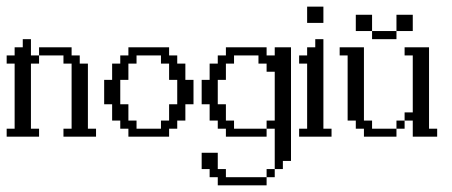

<svg xmlns="http://www.w3.org/2000/svg" viewBox="-20 -410 1356 576"><path d="M170.4 0V-23.9H194.8V-219.2H170.4V-243.7H97.2V-268.1H194.8V-243.7H219.2V-219.2H243.7V-23.9H268.1V0ZM0 0V-23.9H23.9V-219.2H0V-243.7H23.9V-268.1H48.3V-292.5H72.8V-243.7H97.2V-219.2H72.8V-23.9H97.2V0Z M462.9 -23.9V-48.3H487.3V-97.2H511.7V-170.4H487.3V-219.2H462.9V-243.7H389.6V-219.2H365.2V-170.4H340.8V-97.2H365.2V-48.3H389.6V-23.9ZM365.2 0V-23.9H340.8V-48.3H316.4V-97.2H292.5V-170.4H316.4V-219.2H340.8V-243.7H365.2V-268.1H487.3V-243.7H511.7V-219.2H536.1V-170.4H560.5V-97.2H536.1V-48.3H511.7V-23.9H487.3V0Z M779.8 121.6V97.2H804.2V121.6ZM633.3 146V121.6H608.9V97.2H585V48.3H633.3V97.2H657.7V121.6H779.8V146ZM804.2 97.2V-23.9H779.8V-48.3H804.2V-194.8H779.8V-219.2H755.4V-243.7H682.1V-219.2H657.7V-170.4H633.3V-97.2H657.7V-48.3H682.1V-23.9H779.8V0H657.7V-23.9H633.3V-48.3H608.9V-97.2H585V-170.4H608.9V-219.2H633.3V-243.7H657.7V-268.1H779.8V-243.7H804.2V-268.1H853V72.8H828.6V97.2Z M877.4 0V-23.9H901.4V-219.2H877.4V-243.7H901.4V-268.1H925.8V-292.5H950.2V-23.9H974.6V0ZM901.4 -341.3V-390.1H950.2V-341.3Z M1169.4 -23.9V-48.3H1193.8V-23.9ZM1071.8 0V-23.9H1047.4V-48.3H1022.9V-243.7H999V-268.1H1071.8V-48.3H1096.2V-23.9H1169.4V0ZM1218.3 0V-48.3H1193.8V-72.8H1218.3V-243.7H1193.8V-268.1H1267.1V-23.9H1291.5V0ZM1096.2 -292.5V-316.9H1169.4V-292.5ZM1047.4 -316.9V-365.7H1096.2V-316.9ZM1169.4 -316.9V-365.7H1218.3V-316.9Z"/></svg>

Font: FS Mondwest Regular
Style: Regular
Weight: 400
Designer: NZWStudios2024
Foundry: https://fontstruct.com
Version: Version 1.0